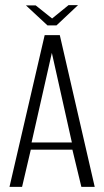

<svg xmlns="http://www.w3.org/2000/svg" viewBox="-20 -728 406 748"><path d="M17 0 154 -591H213L349 0H297L262 -145H100L66 0ZM103 -173H260L182 -522ZM165 -629 81 -707H119L183 -656L247 -708H284L200 -629Z"/></svg>

Font: Alumni Sans Thin Light
Style: Regular
Weight: 300
Version: Version 1.018